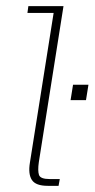

<svg xmlns="http://www.w3.org/2000/svg" viewBox="-20 -603 307 623"><path d="M135 0Q96 0 83.5 -19Q71 -38 77 -75L154 -561H69L72 -583H186L106 -77Q102 -49 106.5 -35.5Q111 -22 141 -22H174L170 0ZM209 -278 217 -328H267L259 -278Z"/></svg>

Font: Rokkitt SemiBold Thin
Style: Italic
Weight: 250
Italic angle: -9°
Version: Version 3.103